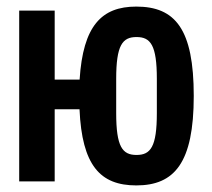

<svg xmlns="http://www.w3.org/2000/svg" viewBox="-20 -548 640 580"><path d="M391.7 12.1C507.1 12.1 565.3 -56.1 565.3 -258.2C565.3 -459.9 509.6 -528.1 391.7 -528.1C286.9 -528.1 230.8 -470.2 220.5 -307.5H145.2V-516H38V0H145.2V-218H220.2C227.6 -48.7 282.3 12.1 391.7 12.1ZM331 -206.3V-309.7C331 -411.6 349.8 -436.1 392.4 -436.1C435 -436.1 453.8 -411.6 453.8 -309.7V-206.3C453.8 -104.4 435 -79.9 392.4 -79.9C349.8 -79.9 331 -104.4 331 -206.3Z"/></svg>

Font: Margiela Mono SemiBold
Style: Regular
Weight: 600
Designer: Mike Abbink, Paul van der Laan, Pieter van Rosmalen
Foundry: Bold Monday
Version: Version 2.003 2021